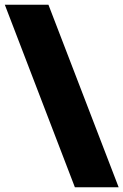

<svg xmlns="http://www.w3.org/2000/svg" viewBox="-35 -731 521 812"><path d="M169.9 -710.9 466.8 61H281.7L-14.6 -710.9Z"/></svg>

Font: Heebo Black
Style: Regular
Weight: 900
Designer: Oded Ezer
Foundry: Meir Sadan
Version: Version 2.001; ttfautohint (v1.5.14-ce02) -l 8 -r 50 -G 200 